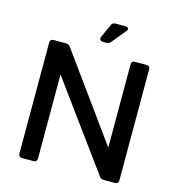

<svg xmlns="http://www.w3.org/2000/svg" viewBox="-121 -945 965 1048"><g transform="rotate(15 361.5 -420.5)"><path d="M100 0Q79 0 79 -21V-646Q79 -667 100 -667H169Q185 -667 194 -654L539 -177V-646Q539 -667 560 -667H623Q644 -667 644 -646V-21Q644 0 623 0H561Q545 0 536 -13L184 -495V-21Q184 0 163 0ZM361 -727Q350 -727 345.5 -733.5Q341 -740 345 -751L378 -824Q384 -841 401 -841H458Q471 -841 474.5 -833Q478 -825 469 -816L405 -738Q395 -727 380 -727Z"/></g></svg>

Font: Pitagon Sans Medium
Style: Regular
Weight: 500
Designer: Travis Tran
Foundry: Pitagon
Version: Version 1.001; ttfautohint (v1.8.4.7-5d5b);gftools[0.9.26]